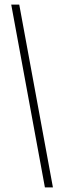

<svg xmlns="http://www.w3.org/2000/svg" viewBox="-20 -763 280 838"><path d="M176 55 29 -743H64L211 55Z"/></svg>

Font: Saira ExtraCondensed Thin
Style: Regular
Weight: 250
Width: 2
Designer: Hector Gatti with collaboration of the Omnibus-Type team
Foundry: Omnibus-Type
Version: Version 1.101